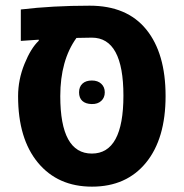

<svg xmlns="http://www.w3.org/2000/svg" viewBox="-20 -660 659 689"><path d="M343.3 -359.4Q356 -347.7 356 -328.6Q356 -309.6 343.3 -297.9Q330.6 -286.1 309.1 -286.6Q287.1 -287.1 275.4 -297.9Q263.7 -308.6 263.7 -328.6Q263.7 -348.6 275.9 -359.9Q288.1 -371.1 309.6 -371.1Q331.1 -371.1 343.3 -359.4ZM196.3 -314.9Q196.3 -108.9 309.6 -108.9Q422.9 -108.9 422.9 -316.9Q422.9 -524.9 309.6 -524.9L254.4 -523.9Q196.3 -443.4 196.3 -314.9ZM310.1 9.8Q187.5 9.8 116.2 -76.2Q44.9 -162.1 44.9 -314.9Q44.9 -374 67.9 -430.7Q90.8 -487.3 119.1 -513.7V-517.6L54.7 -513.2V-626Q168 -639.6 301.8 -639.6Q435.5 -639.6 504.9 -554.2Q574.2 -468.8 574.2 -315.4Q574.2 -162.1 503.9 -76.2Q433.6 9.8 310.1 9.8Z"/></svg>

Font: OpenSansHebrew-Bold
Style: Bold
Weight: 700
Foundry: Ascender Corporation, Yanek Iontef
Version: Version 2.001;PS 002.001;hotconv 1.0.70;makeotf.lib2.5.58329